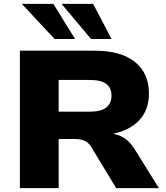

<svg xmlns="http://www.w3.org/2000/svg" viewBox="-20 -965 851 985"><path d="M82 0V-705H465Q600 -705 672 -647.5Q744 -590 744 -485Q744 -420 714 -373.5Q684 -327 628.5 -301Q573 -275 498 -271L504 -281L548 -280Q585 -277 615 -258.5Q645 -240 670 -201L795 0H576L448 -211Q440 -225 428.5 -234Q417 -243 401 -247.5Q385 -252 362 -252H281V0ZM281 -392H438Q497 -392 524.5 -413Q552 -434 552 -475Q552 -515 524.5 -535Q497 -555 437 -555H281ZM447 -765 296 -945H458L552 -765ZM260 -765 92 -945H254L365 -765Z"/></svg>

Font: Nunito Sans 10pt SemiExpanded Black
Style: Regular
Weight: 900
Width: 6
Designer: Vernon Adams
Foundry: Vernon Adams
Version: Version 3.101;gftools[0.9.27]